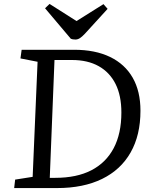

<svg xmlns="http://www.w3.org/2000/svg" viewBox="-20 -956 774 976"><path d="M52 0 57 -43 146 -57 171 -642 84 -659 90 -703H357Q464 -703 539.5 -666.5Q615 -630 654.5 -561Q694 -492 694 -393Q694 -269 644 -181Q594 -93 499 -46.5Q404 0 270 0ZM233 -52H261Q370 -52 444.5 -90.5Q519 -129 558 -203Q597 -277 597 -384Q597 -470 567.5 -529Q538 -588 482 -619.5Q426 -651 346 -651H257ZM209 -914 232 -936 369 -849 506 -935 527 -911 412 -785Q397 -769 386 -762Q375 -755 364 -755Q355 -755 350 -756Q345 -757 340 -759Z"/></svg>

Font: Literata 18pt
Style: Italic
Weight: 400
Italic angle: -2°
Designer: Latin by Veronika Burian and Jose Scaglione. Greek by Irene Vlachou. Cyrillic by Vera Evstafieva
Foundry: TypeTogether
Version: Version 3.103;gftools[0.9.29]